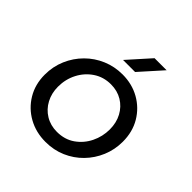

<svg xmlns="http://www.w3.org/2000/svg" viewBox="-188 -845 1003 1003"><g transform="rotate(45 313.0 -344.0)"><path d="M296.6 12.4Q225.8 12.4 169 -19.2Q112.2 -50.8 78.8 -106.5Q45.4 -162.2 45.4 -233.6Q45.4 -294 68 -346.4Q90.6 -398.8 130.1 -438.4Q169.6 -478 221.6 -500Q273.6 -522 332.6 -522Q402.8 -522 459.2 -490.2Q515.6 -458.4 548.7 -402.7Q581.8 -347 581.8 -274.2Q581.8 -215.6 560 -163.6Q538.2 -111.6 499.5 -72Q460.8 -32.4 409.1 -10Q357.4 12.4 296.6 12.4ZM301.4 -67Q358.8 -67 400.7 -96.3Q442.6 -125.6 465.5 -172.3Q488.4 -219 488.4 -271.6Q488.4 -321 467.6 -359.7Q446.8 -398.4 410.2 -420.5Q373.6 -442.6 326 -442.6Q271.6 -442.6 229.3 -414.4Q187 -386.2 162.9 -339.7Q138.8 -293.2 138.8 -238Q138.8 -190.2 159.4 -151.2Q180 -112.2 217.1 -89.6Q254.2 -67 301.4 -67ZM280.4 -577 390.4 -700H479.4L369.4 -577Z"/></g></svg>

Font: MuseoModerno Thin
Style: Italic
Weight: 100
Italic angle: -9°
Designer: Pablo Cosgaya, Héctor Gatti, Marcela Romero, and the Authors of The MuseoModerno Project.
Foundry: Omnibus-Type Team
Version: Version 1.003